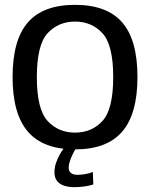

<svg xmlns="http://www.w3.org/2000/svg" viewBox="-20 -619 641 801"><path d="M293 4.2Q425.9 4.2 489.7 -69.7Q553.5 -143.7 553.5 -297.8Q553.5 -452.4 489.7 -525.6Q425.9 -598.8 293 -598.8Q160.3 -598.8 96.4 -525.6Q32.5 -452.4 32.5 -297.8Q32.5 -143.7 96.4 -69.7Q160.3 4.2 293 4.2ZM293 -65.7Q223.6 -65.7 178.6 -114.4Q133.7 -163 133.7 -297.3Q133.7 -431.9 178.6 -480.4Q223.6 -529 293 -529Q362.6 -529 407.4 -480.4Q452.3 -431.9 452.3 -297.3Q452.3 -163 407.4 -114.4Q362.6 -65.7 293 -65.7ZM289.3 161.8Q306.9 161.8 323.4 159.9Q340 158 352.3 155.2Q364.7 152.3 369.3 150.6L367.3 98.6Q362.4 100.8 351.8 103.7Q341.2 106.5 328.4 108.4Q315.6 110.3 303.9 110.3Q284.6 110.3 275.5 102.4Q266.4 94.5 266.4 80.4Q266.4 68.5 271.6 53.1Q276.7 37.7 283.9 23.3Q291 8.9 295.8 1.7H244.6Q238.6 9.4 229.7 25Q220.7 40.5 214 59.9Q207.2 79.3 207.2 99.4Q207.2 123.3 218.8 137Q230.3 150.6 248.9 156.2Q267.6 161.8 289.3 161.8Z"/></svg>

Font: Anybody Thin
Style: Regular
Weight: 100
Designer: Tyler Finck
Foundry: Etcetera Type Company
Version: Version 1.114;gftools[0.9.25]